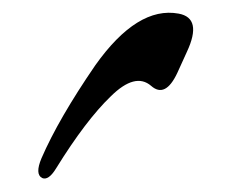

<svg xmlns="http://www.w3.org/2000/svg" viewBox="-20 -540 356 296"><path d="M268.1 -460 253.4 -427.7Q234.9 -388.2 212.9 -407.7Q188.5 -428.7 150.9 -391.6Q112.3 -354.5 66.4 -280.3Q54.7 -261.2 44.9 -265.6Q33.7 -271.5 43.9 -295.9Q70.3 -356.9 127 -439.5Q191.9 -530.8 255.4 -519Q292.5 -512.2 268.1 -460Z"/></svg>

Font: Amiri
Style: Regular
Weight: 400
Designer: Khaled Hosny
Version: Version 000.108